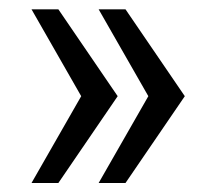

<svg xmlns="http://www.w3.org/2000/svg" viewBox="-20 -454 472 419"><path d="M253.9 -433.6 383.3 -244.1 253.9 -54.7H195.3L303.7 -244.1L195.3 -433.6ZM107.4 -433.6 236.8 -244.1 107.4 -54.7H48.8L157.2 -244.1L48.8 -433.6Z"/></svg>

Font: SengBuhan
Style: Regular
Weight: 400
Designer: John M. Durdin
Foundry: Lao Script for Windows
Version: Version 1.400